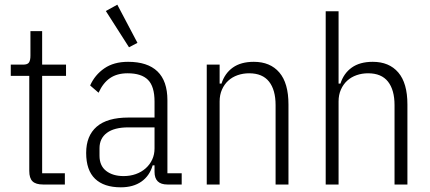

<svg xmlns="http://www.w3.org/2000/svg" viewBox="-20 -788 1836 820"><path d="M164 0Q133 0 119 -13.5Q105 -27 105 -58V-464H26V-512H79Q98 -512 104 -521.5Q110 -531 110 -550V-655H160V-512H262V-464H160V-48H257V0Z M695 0Q640 0 640 -54V-82H632Q619 -37 584 -12.5Q549 12 496 12Q424 12 386 -24.5Q348 -61 348 -135Q348 -208 393 -247Q438 -286 529 -286H640V-354Q640 -419 612 -447Q584 -475 525 -475Q480 -475 450 -454.5Q420 -434 401 -392L365 -423Q385 -468 425.5 -496Q466 -524 527 -524Q610 -524 652.5 -483Q695 -442 695 -360V-48H756V0ZM508 -36Q536 -36 560 -44.5Q584 -53 602 -69Q620 -85 630 -106.5Q640 -128 640 -154V-244H528Q468 -244 436.5 -220.5Q405 -197 405 -155V-123Q405 -80 433.5 -58Q462 -36 508 -36ZM432 -741 481 -768 567 -605 531 -586Z M863 0V-512H918V-431H926Q940 -475 974.5 -499.5Q1009 -524 1064 -524Q1134 -524 1173 -478.5Q1212 -433 1212 -342V0H1157V-339Q1157 -404 1129 -439.5Q1101 -475 1044 -475Q1018 -475 995 -467Q972 -459 955 -443.5Q938 -428 928 -405.5Q918 -383 918 -355V0Z M1371 -740H1426V-431H1434Q1448 -475 1482.5 -499.5Q1517 -524 1572 -524Q1642 -524 1681 -478.5Q1720 -433 1720 -342V0H1665V-339Q1665 -404 1637 -439.5Q1609 -475 1552 -475Q1526 -475 1503 -467Q1480 -459 1463 -443.5Q1446 -428 1436 -405.5Q1426 -383 1426 -355V0H1371Z"/></svg>

Font: IBM Plex Sans Cond Light
Style: Regular
Weight: 300
Width: 3
Designer: Mike Abbink, Paul van der Laan, Pieter van Rosmalen
Foundry: Bold Monday
Version: Version 1.3